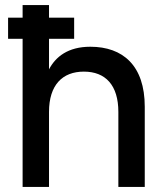

<svg xmlns="http://www.w3.org/2000/svg" viewBox="-20 -740 653 760"><path d="M69.5 -586.5V0H174V-297C174 -403.5 227 -456.5 312 -456.5C397.5 -456.5 448.5 -403 448.5 -297V0H553V-317.5C553 -480.5 466.5 -555 337.5 -555C249 -555 200 -515 174 -465.5V-586.5H273.5V-670H174V-720H69.5V-670H12V-586.5Z"/></svg>

Font: Vela Sans SemBd
Style: Regular
Weight: 600
Designer: Principal design: Mikhail Sharanda - project Manrope.
Design modification: Ravid Balaliev
Foundry: Mikhail Sharanda
Version: Version 1.001